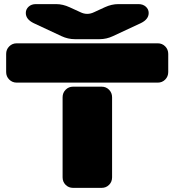

<svg xmlns="http://www.w3.org/2000/svg" viewBox="-20 -910 845 930"><path d="M105 -847.2Q105 -865.2 118.7 -877.7Q132.3 -890.1 153.8 -890.1H252Q284.2 -890.1 316.9 -875L369.1 -851.1Q402.3 -834.5 436 -851.1L487.8 -875Q520.5 -890.1 553.2 -890.1H650.9Q672.4 -890.1 686.3 -877.7Q700.2 -865.2 700.2 -847.2Q700.2 -816.4 662.1 -797.9L526.9 -734.9Q495.6 -720.2 461.9 -720.2H342.8Q309.6 -720.2 277.8 -734.9L143.1 -797.9Q105 -816.4 105 -847.2ZM744.1 -509.8H61Q39.6 -509.8 24.7 -524.7Q9.8 -539.6 9.8 -561V-648.9Q9.8 -670.4 24.7 -685.3Q39.6 -700.2 61 -700.2H744.1Q765.6 -700.2 780.3 -685.3Q794.9 -670.4 794.9 -648.9V-561Q794.9 -539.6 780.3 -524.7Q765.6 -509.8 744.1 -509.8ZM472.2 0H334Q312.5 0 297.9 -14.6Q283.2 -29.3 283.2 -50.8V-439Q283.2 -460.4 297.9 -475.3Q312.5 -490.2 334 -490.2H472.2Q493.7 -490.2 508.3 -475.3Q522.9 -460.4 522.9 -439V-50.8Q522.9 -29.3 508.3 -14.6Q493.7 0 472.2 0Z"/></svg>

Font: Nastup Soft
Style: Regular
Weight: 400
Designer: Maksym Kobuzan
Foundry: Zakznak
Version: Version 1.020;hotconv 1.0.109;makeotfexe 2.5.65596